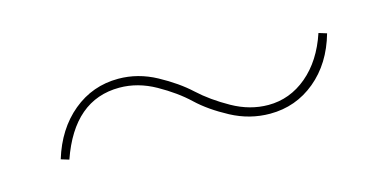

<svg xmlns="http://www.w3.org/2000/svg" viewBox="-30 -380 610 302"><g transform="rotate(-15 275.0 -228.5)"><path d="M384 -171Q351 -171 321 -187Q291 -203 271.5 -221.5Q252 -240 223.5 -256Q195 -272 165 -272Q91 -272 60 -183L47 -187Q61 -233 93 -259.5Q125 -286 167 -286Q199 -286 228.5 -270Q258 -254 278 -235.5Q298 -217 326.5 -201Q355 -185 385 -185Q420 -185 448 -208.5Q476 -232 490 -274L503 -270Q490 -224 458 -197.5Q426 -171 384 -171Z"/></g></svg>

Font: EauTestSC Thin
Style: Regular
Weight: 250
Designer: Christian Thalmann (Catharsis Fonts)
Version: Version 0.001;PS 000.001;hotconv 1.0.88;makeotf.lib2.5.64775